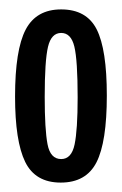

<svg xmlns="http://www.w3.org/2000/svg" viewBox="-20 -685 259 408"><path d="M109 -297Q55 -297 33.5 -341Q12 -385 12 -480Q12 -579 34.5 -622Q57 -665 110 -665Q164 -665 185.5 -622.5Q207 -580 207 -482Q207 -383 185 -340Q163 -297 109 -297ZM110 -347Q132 -347 138.5 -378Q145 -409 145 -478Q145 -557 138 -586Q131 -615 110 -615Q89 -615 82 -585.5Q75 -556 75 -479Q75 -410 81 -378.5Q87 -347 110 -347Z"/></svg>

Font: Bricolage Grotesque 48pt Condensed Light
Style: Regular
Weight: 300
Width: 3
Designer: Mathieu Triay
Foundry: Atelier Triay
Version: Version 1.000; ttfautohint (v1.8.4.7-5d5b);gftools[0.9.32]